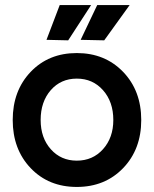

<svg xmlns="http://www.w3.org/2000/svg" viewBox="-20 -720 602 752"><path d="M462.2 -61.5Q391.1 12.2 280.8 12.2Q170.4 12.2 100.1 -61.5Q29.8 -135.3 29.8 -250Q29.8 -364.7 100.1 -438.5Q170.4 -512.2 280.8 -512.2Q391.1 -512.2 462.2 -438.5Q533.2 -364.7 533.2 -250Q533.2 -135.3 462.2 -61.5ZM280.8 -90.8Q343.3 -90.8 383.5 -135.7Q423.8 -180.7 423.8 -250Q423.8 -321.3 383.5 -366.7Q343.3 -412.1 280.8 -412.1Q218.3 -412.1 178.7 -366.7Q139.2 -321.3 139.2 -250Q139.2 -180.2 179 -135.5Q218.8 -90.8 280.8 -90.8ZM295.9 -564 360.8 -700.2H487.8L388.2 -562ZM162.1 -564 213.9 -700.2H336.9L247.1 -562Z"/></svg>

Font: Apfel Grotezk Mittel
Style: Regular
Weight: 500
Designer: Luigi Gorlero
Foundry: © 2023, Luigi Gorlero & Collletttivo
Version: Version 2.000;Glyphs 3.2 (3217)